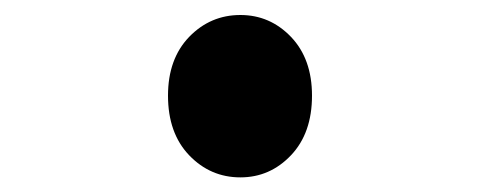

<svg xmlns="http://www.w3.org/2000/svg" viewBox="-20 -485 640 256"><path d="M300.5 -248.5Q260.5 -248.5 232.2 -278Q204 -307.5 204 -357.5Q204 -406.5 232.2 -435.8Q260.5 -465 300.5 -465Q340 -465 368 -435.8Q396 -406.5 396 -357.5Q396 -307.5 368 -278Q340 -248.5 300.5 -248.5Z"/></svg>

Font: Spline Sans Mono
Style: Bold
Weight: 700
Designer: Eben Sorkin, Mirko Velimirovic
Foundry: Sorkin Type
Version: Version 1.004